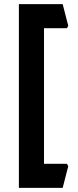

<svg xmlns="http://www.w3.org/2000/svg" viewBox="-20 -770 375 925"><path d="M302 19 309 30 282 135H71V-750H282L309 -645L302 -634H192V19Z"/></svg>

Font: Farro Medium
Style: Regular
Weight: 500
Designer: Aceler Chua
Foundry: Grayscale Limited
Version: Version 1.101